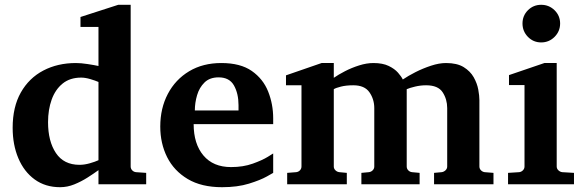

<svg xmlns="http://www.w3.org/2000/svg" viewBox="-20 -760 2416 792"><path d="M583 0H386.2V-58.1Q366.7 -43.9 341.1 -27.6Q315.4 -11.2 286.6 0.5Q257.8 12.2 228 12.2Q167 12.2 123 -19.8Q79.1 -51.8 55.7 -107.2Q32.2 -162.6 32.2 -232.9Q32.2 -318.8 65.9 -378.4Q99.6 -438 158.7 -469Q217.8 -500 293 -500Q314 -500 341.1 -495.8Q368.2 -491.7 386.2 -487.8V-648.9H312V-689.9L467.8 -740.2H519V-73.2Q519 -64 525.4 -57.4Q531.7 -50.8 541 -49.8L583 -46.9ZM386.2 -99.1V-421.9Q373 -427.7 352.3 -433.8Q331.5 -439.9 314.9 -439.9Q268.6 -439.9 238.3 -415.3Q208 -390.6 193.1 -349.1Q178.2 -307.6 178.2 -255.9Q178.2 -177.2 210.7 -128.7Q243.2 -80.1 308.1 -80.1Q328.1 -80.1 350.3 -86.4Q372.6 -92.8 386.2 -99.1Z M896 12.2Q811 12.2 754.4 -21.5Q697.8 -55.2 669.4 -111.8Q641.1 -168.5 641.1 -237.8Q641.1 -313.5 672.4 -372.8Q703.6 -432.1 760.3 -466.1Q816.9 -500 893.1 -500Q971.7 -500 1018.6 -467.3Q1065.4 -434.6 1086.2 -382.3Q1106.9 -330.1 1106.9 -272Q1106.9 -266.1 1106.9 -260Q1106.9 -253.9 1106.9 -248H778.8Q778.8 -166.5 819.1 -118.7Q859.4 -70.8 933.1 -70.8Q983.4 -70.8 1022.7 -85Q1062 -99.1 1084.5 -113Q1106.9 -127 1106.9 -127V-46.9Q1106.9 -46.9 1080.6 -32Q1054.2 -17.1 1006.8 -2.4Q959.5 12.2 896 12.2ZM783.7 -304.2H963.9V-326.2Q963.9 -374 945.1 -407.5Q926.3 -440.9 881.8 -440.9Q845.2 -440.9 823.7 -419.9Q802.2 -398.9 793 -367.4Q783.7 -335.9 783.7 -304.2Z M2015.6 0H1770.5V-46.9L1801.8 -49.8Q1810.5 -50.8 1817.6 -57.4Q1824.7 -64 1824.7 -73.2V-314Q1824.7 -350.6 1805.9 -379.4Q1787.1 -408.2 1737.8 -408.2Q1714.4 -408.2 1692.1 -402.8Q1669.9 -397.5 1657.7 -392.1V-73.2Q1657.7 -64 1664.1 -57.4Q1670.4 -50.8 1679.7 -49.8L1710.9 -46.9V0H1470.7V-46.9L1501.5 -49.8Q1510.7 -50.8 1517.3 -57.4Q1523.9 -64 1523.9 -73.2V-314Q1523.9 -350.6 1503.9 -379.4Q1483.9 -408.2 1437.5 -408.2Q1407.7 -408.2 1386.5 -402.8Q1365.2 -397.5 1356.9 -392.1V-73.2Q1356.9 -64 1363.8 -57.4Q1370.6 -50.8 1379.9 -49.8L1410.6 -46.9V0H1164.6V-46.9L1201.7 -49.8Q1210.9 -50.8 1217.3 -57.4Q1223.6 -64 1223.6 -73.2V-408.2H1159.7V-449.2L1306.6 -500H1356.9V-439Q1375.5 -452.1 1403.1 -466.3Q1430.7 -480.5 1461.4 -490.2Q1492.2 -500 1520.5 -500Q1558.6 -500 1583.3 -488Q1607.9 -476.1 1621.8 -460.2Q1635.7 -444.3 1641.6 -432.1Q1663.1 -446.8 1693.8 -462.4Q1724.6 -478 1758.1 -489Q1791.5 -500 1819.8 -500Q1865.2 -500 1892.6 -483.2Q1919.9 -466.3 1934.1 -441.2Q1948.2 -416 1952.9 -390.4Q1957.5 -364.7 1957.5 -347.2V-73.2Q1957.5 -64 1964.1 -57.4Q1970.7 -50.8 1979.5 -49.8L2015.6 -46.9Z M2290.5 -663.1Q2290.5 -630.9 2267.6 -607.9Q2244.6 -585 2212.4 -585Q2180.2 -585 2157.7 -607.9Q2135.3 -630.9 2135.3 -663.1Q2135.3 -695.3 2157.7 -717.8Q2180.2 -740.2 2212.4 -740.2Q2244.6 -740.2 2267.6 -717.8Q2290.5 -695.3 2290.5 -663.1ZM2347.7 0H2075.7V-46.9L2121.6 -49.8Q2130.4 -50.8 2137 -57.4Q2143.6 -64 2143.6 -73.2V-409.2H2079.6V-450.2L2225.6 -500H2276.4V-73.2Q2276.4 -64 2283.4 -57.4Q2290.5 -50.8 2299.3 -49.8L2347.7 -46.9Z"/></svg>

Font: Charis
Style: Bold
Weight: 700
Designer: Walt Agee, Miriam Martin, Annie Olsen, Victor Gaultney, Lorna Priest, Alan Ward, Bob Hallissy, Martin Hosken, Sharon Cor
Foundry: SIL Global
Version: Version 7.000